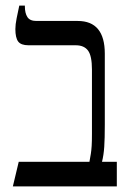

<svg xmlns="http://www.w3.org/2000/svg" viewBox="-20 -667 473 687"><path d="M26 0 47 -88H300Q303 -104 305 -116.5Q307 -129 308 -145Q309 -161 309 -188V-418Q309 -467 295 -486Q281 -505 251 -505H82Q55 -505 45 -518.5Q35 -532 35 -563Q35 -579 39.5 -601.5Q44 -624 49 -647H69V-644Q69 -620 78 -606Q87 -592 110 -592H258Q355 -592 355 -475V-221Q355 -171 353 -141.5Q351 -112 345 -88H398V0Z"/></svg>

Font: Noto Serif Hebrew Condensed
Style: Regular
Weight: 400
Width: 3
Designer: Monotype Design Team
Foundry: Monotype Imaging Inc.
Version: Version 2.004; ttfautohint (v1.8.4.7-5d5b)